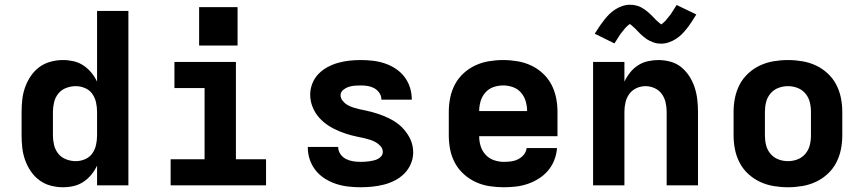

<svg xmlns="http://www.w3.org/2000/svg" viewBox="-20 -781 3640 809"><path d="M245 8Q219 8 193 1Q167 -6 146 -21.5Q125 -37 110 -59Q95 -81 86 -106Q77 -131 74 -157.5Q71 -184 71 -210V-310Q71 -336 74 -362.5Q77 -389 86 -414Q95 -439 110 -461Q125 -483 146 -498.5Q167 -514 193 -521Q219 -528 245 -528Q268 -528 290 -523Q312 -518 331 -505.5Q350 -493 364.5 -475.5Q379 -458 389 -437V-735H521V0H389V-83Q379 -62 364.5 -44.5Q350 -27 331 -14.5Q312 -2 290 3Q268 8 245 8ZM299 -102Q319 -102 338 -110Q357 -118 368.5 -134Q380 -150 384.5 -170Q389 -190 389 -210V-310Q389 -330 384.5 -350Q380 -370 368.5 -386Q357 -402 338 -410Q319 -418 299 -418Q279 -418 259 -410.5Q239 -403 226 -387Q213 -371 208 -350.5Q203 -330 203 -310V-210Q203 -190 208 -169.5Q213 -149 226 -133Q239 -117 259 -109.5Q279 -102 299 -102Z M699 0V-110H842V-410H715V-520H974V-110H1101V0ZM819 -589V-751H981V-589Z M1499 8Q1473 8 1447 5Q1421 2 1396.5 -6Q1372 -14 1349.5 -28Q1327 -42 1310.5 -62.5Q1294 -83 1285.5 -108Q1277 -133 1277 -159Q1277 -159 1277 -160Q1277 -161 1277 -162H1405Q1405 -161 1405 -161Q1405 -161 1405 -161Q1405 -145 1414.5 -131.5Q1424 -118 1438 -111Q1452 -104 1467.5 -101.5Q1483 -99 1499 -99Q1508 -99 1517.5 -99.5Q1527 -100 1536.5 -101.5Q1546 -103 1555 -105Q1564 -107 1572.5 -111.5Q1581 -116 1587 -123.5Q1593 -131 1593 -141Q1593 -154 1584 -164.5Q1575 -175 1563.5 -181.5Q1552 -188 1539.5 -192Q1527 -196 1514 -199Q1501 -202 1488 -204.5Q1475 -207 1462 -210.5Q1449 -214 1436.5 -218Q1424 -222 1412 -227Q1400 -232 1388 -238Q1376 -244 1365 -251Q1354 -258 1344 -266.5Q1334 -275 1325 -285Q1316 -295 1309 -306.5Q1302 -318 1297 -330.5Q1292 -343 1289.5 -356Q1287 -369 1287 -382Q1287 -406 1296 -429Q1305 -452 1322 -469.5Q1339 -487 1360.5 -498.5Q1382 -510 1405.5 -516.5Q1429 -523 1453 -525.5Q1477 -528 1501 -528Q1526 -528 1551.5 -525Q1577 -522 1601 -514Q1625 -506 1646.5 -492Q1668 -478 1683.5 -458Q1699 -438 1707 -413.5Q1715 -389 1715 -364Q1715 -363 1715 -362.5Q1715 -362 1715 -361H1587Q1587 -361 1587 -361.5Q1587 -362 1587 -362Q1587 -377 1578.5 -389.5Q1570 -402 1557.5 -409Q1545 -416 1530.5 -418.5Q1516 -421 1501 -421Q1488 -421 1475 -420Q1462 -419 1449.5 -415Q1437 -411 1426 -402Q1415 -393 1415 -380Q1415 -367 1424 -356Q1433 -345 1444.5 -338.5Q1456 -332 1468.5 -328Q1481 -324 1494 -321Q1507 -318 1520 -315.5Q1533 -313 1545.5 -309.5Q1558 -306 1570.5 -302Q1583 -298 1595.5 -293Q1608 -288 1620 -282Q1632 -276 1643 -269Q1654 -262 1664 -253.5Q1674 -245 1682.5 -235Q1691 -225 1698.5 -213.5Q1706 -202 1711 -190Q1716 -178 1718.5 -165Q1721 -152 1721 -138Q1721 -114 1711 -90.5Q1701 -67 1683.5 -49.5Q1666 -32 1643.5 -20.5Q1621 -9 1597 -3Q1573 3 1548.5 5.5Q1524 8 1499 8Z M2103 8Q2073 8 2043 3.5Q2013 -1 1985.5 -13.5Q1958 -26 1935 -46.5Q1912 -67 1897.5 -93.5Q1883 -120 1877 -150Q1871 -180 1871 -210V-310Q1871 -340 1877 -369.5Q1883 -399 1897 -425.5Q1911 -452 1933.5 -472.5Q1956 -493 1983 -505.5Q2010 -518 2040 -523Q2070 -528 2100 -528Q2130 -528 2160 -523Q2190 -518 2217 -505.5Q2244 -493 2266.5 -472.5Q2289 -452 2303 -425.5Q2317 -399 2323 -369.5Q2329 -340 2329 -310V-207H1999Q1999 -185 2005.5 -164.5Q2012 -144 2026.5 -128.5Q2041 -113 2061.5 -106Q2082 -99 2103 -99Q2118 -99 2133.5 -101Q2149 -103 2163 -110Q2177 -117 2187 -129Q2197 -141 2199 -157H2327Q2325 -131 2315.5 -106.5Q2306 -82 2289.5 -62.5Q2273 -43 2251 -29Q2229 -15 2204.5 -6.5Q2180 2 2154.5 5Q2129 8 2103 8ZM1999 -313H2201Q2201 -334 2195 -354.5Q2189 -375 2175 -391Q2161 -407 2141 -414Q2121 -421 2100 -421Q2079 -421 2059 -414Q2039 -407 2025 -391Q2011 -375 2005 -354.5Q1999 -334 1999 -313Z M2479 0V-520H2611V-437Q2621 -458 2635 -475.5Q2649 -493 2668 -505.5Q2687 -518 2709.5 -523Q2732 -528 2754 -528Q2780 -528 2805.5 -521Q2831 -514 2851 -497.5Q2871 -481 2885 -459Q2899 -437 2907 -412.5Q2915 -388 2918 -362Q2921 -336 2921 -310V0H2789V-310Q2789 -330 2784.5 -349.5Q2780 -369 2768.5 -385Q2757 -401 2738.5 -409.5Q2720 -418 2700 -418Q2680 -418 2661.5 -409.5Q2643 -401 2631.5 -385Q2620 -369 2615.5 -349.5Q2611 -330 2611 -310V0ZM2766 -597Q2757 -597 2750 -598Q2743 -599 2734.5 -602Q2726 -605 2718.5 -608.5Q2711 -612 2705 -616Q2699 -620 2692 -626Q2685 -632 2679.5 -637Q2674 -642 2668.5 -648Q2663 -654 2656.5 -660.5Q2650 -667 2645 -671Q2640 -675 2634 -680Q2631 -678 2625 -673Q2619 -668 2616 -664.5Q2613 -661 2610 -657Q2607 -653 2603 -648.5Q2599 -644 2595 -638.5Q2591 -633 2587 -626.5Q2583 -620 2578.5 -613Q2574 -606 2569 -598L2486 -639Q2497 -657 2507 -671.5Q2517 -686 2527 -698.5Q2537 -711 2547.5 -721.5Q2558 -732 2572 -741Q2586 -750 2602 -755.5Q2618 -761 2634 -761Q2643 -761 2650 -760Q2657 -759 2665.5 -756.5Q2674 -754 2681.5 -750Q2689 -746 2695 -742Q2701 -738 2708 -732Q2715 -726 2720.5 -721Q2726 -716 2731.5 -710Q2737 -704 2743.5 -697.5Q2750 -691 2755 -687Q2760 -683 2766 -678Q2769 -680 2775 -685Q2781 -690 2784 -693.5Q2787 -697 2790 -701Q2793 -705 2797 -709.5Q2801 -714 2805 -719.5Q2809 -725 2813 -731.5Q2817 -738 2821.5 -745Q2826 -752 2831 -760L2914 -720Q2903 -702 2893 -687Q2883 -672 2873 -659.5Q2863 -647 2852.5 -636.5Q2842 -626 2828 -617Q2814 -608 2798 -602.5Q2782 -597 2766 -597Z M3300 8Q3270 8 3240 3Q3210 -2 3183 -14.5Q3156 -27 3133.5 -47.5Q3111 -68 3097 -94.5Q3083 -121 3077 -150.5Q3071 -180 3071 -210V-310Q3071 -340 3077 -369.5Q3083 -399 3097 -425.5Q3111 -452 3133.5 -472.5Q3156 -493 3183 -505.5Q3210 -518 3240 -523Q3270 -528 3300 -528Q3330 -528 3360 -523Q3390 -518 3417 -505.5Q3444 -493 3466.5 -472.5Q3489 -452 3503 -425.5Q3517 -399 3523 -369.5Q3529 -340 3529 -310V-210Q3529 -180 3523 -150.5Q3517 -121 3503 -94.5Q3489 -68 3466.5 -47.5Q3444 -27 3417 -14.5Q3390 -2 3360 3Q3330 8 3300 8ZM3300 -102Q3321 -102 3340.5 -109.5Q3360 -117 3373.5 -133Q3387 -149 3392 -169Q3397 -189 3397 -210V-310Q3397 -331 3392 -351Q3387 -371 3373.5 -387Q3360 -403 3340.5 -410.5Q3321 -418 3300 -418Q3279 -418 3259.5 -410.5Q3240 -403 3226.5 -387Q3213 -371 3208 -351Q3203 -331 3203 -310V-210Q3203 -189 3208 -169Q3213 -149 3226.5 -133Q3240 -117 3259.5 -109.5Q3279 -102 3300 -102Z"/></svg>

Font: Iosevka SS04 XBd Ex
Style: Regular
Weight: 800
Width: 7
Monospace: yes
Designer: Belleve Invis
Foundry: Belleve Invis
Version: Version 19.0.0; ttfautohint (v1.8.4)